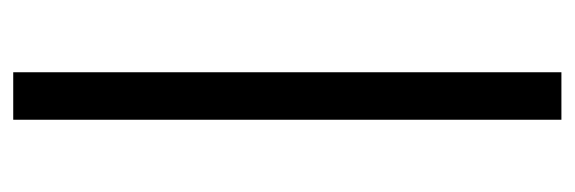

<svg xmlns="http://www.w3.org/2000/svg" viewBox="-302 -546 848 283"><g transform="rotate(-90 121.5 -404.0)"><path d="M87 -808H157V0H87Z"/></g></svg>

Font: Encode Sans Wide
Style: Light
Weight: 300
Designer: Pablo Impallari, Andres Torresi
Foundry: Pablo Impallari, Andres Torresi
Version: Version 1.000; ttfautohint (v1.00) -l 8 -r 50 -G 200 -x 14 -